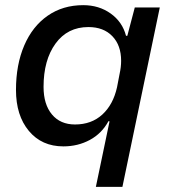

<svg xmlns="http://www.w3.org/2000/svg" viewBox="-20 -558 656 745"><path d="M405 -87 401 -88Q375 -40 328.5 -15Q282 10 226 10Q142 10 92 -50Q42 -110 42 -209Q42 -307 74 -381.5Q106 -456 165 -497Q224 -538 303 -538Q364 -538 409.5 -505.5Q455 -473 469 -419H474L503 -529H600L455 167H352ZM434 -219 444 -271Q450 -298 450 -322Q450 -382 416 -417.5Q382 -453 323 -453Q242 -453 195.5 -389Q149 -325 149 -221Q149 -153 181.5 -114Q214 -75 271 -75Q335 -75 377 -113.5Q419 -152 434 -219Z"/></svg>

Font: Mona Sans Medium
Style: Italic
Weight: 500
Italic angle: -11.7°
Designer: Deni Anggara
Foundry: GitHub
Version: Version 2.000